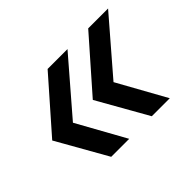

<svg xmlns="http://www.w3.org/2000/svg" viewBox="-87 -593 649 649"><g transform="rotate(-45 238.0 -268.0)"><path d="M129 -87 27 -267 187 -449H282L119 -260L215 -87ZM323 -87 221 -267 381 -449H476L313 -260L409 -87Z"/></g></svg>

Font: Mulish SemiBold
Style: Italic
Weight: 600
Italic angle: -9°
Designer: Vernon Adams
Foundry: Vernon Adams
Version: Version 3.603; ttfautohint (v1.8.3)